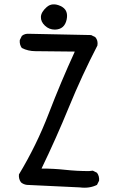

<svg xmlns="http://www.w3.org/2000/svg" viewBox="-20 -855 540 896"><path d="M352.5 19.5 105.5 7.8Q89.8 5.9 78.1 -3.9Q66.4 -19.5 68.4 -41Q150.4 -176.8 207 -324.2Q263.7 -471.7 329.1 -614.3Q179.7 -616.2 145.5 -616.2Q111.3 -616.2 82 -630.9Q70.3 -646.5 72.3 -668L82 -687.5Q95.7 -699.2 117.2 -697.3L405.3 -691.4L424.8 -681.6Q438.5 -666 434.6 -642.6Q362.3 -502.9 302.2 -356.4Q242.2 -210 173.8 -68.4Q230.5 -68.4 284.7 -62.5Q338.9 -56.6 395.5 -56.6L413.1 -58.6L432.6 -48.8Q444.3 -33.2 442.4 -11.7L432.6 7.8Q397.5 25.4 352.5 19.5ZM236.3 -716.8Q209 -716.8 189.5 -735.4Q169.9 -753.9 170.9 -776.4Q171.9 -798.8 197.8 -821.8Q223.6 -844.7 262.2 -827.1Q300.8 -809.6 291 -763.7Q281.2 -717.8 236.3 -716.8Z"/></svg>

Font: JasonHandwriting4
Style: Regular
Weight: 400
Version: Version 1.01.21